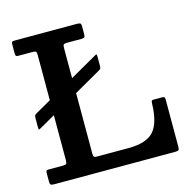

<svg xmlns="http://www.w3.org/2000/svg" viewBox="-109 -858 962 966"><g transform="rotate(-15 372.0 -375.0)"><path d="M63 -368 144 -414V-650Q144 -663.5 140.2 -667.2Q136.5 -671 122.5 -671H50Q39.5 -671 36.8 -674.2Q34 -677.5 34 -688.5V-732Q34 -743.5 37.2 -746.8Q40.5 -750 52.5 -750H375Q388 -750 392.5 -747Q397 -744 397 -731V-690Q397 -677.5 392.5 -674.2Q388 -671 376.5 -671H302.5Q290 -671 285.5 -667.8Q281 -664.5 281 -651.5V-492.5L416 -569.5Q423.5 -574 428 -576.2Q432.5 -578.5 432.5 -563V-520.5Q432.5 -507.5 430.8 -503.2Q429 -499 421 -494.5L281 -414.5V-98.5Q281 -85.5 285.2 -82.2Q289.5 -79 303 -79H464Q559 -79 596.8 -122.5Q634.5 -166 636.5 -265.5Q637 -275 638.8 -278.5Q640.5 -282 650.5 -282H688.5Q699.5 -282 703.8 -279.8Q708 -277.5 708 -267V-24Q708 -9.5 705 -4.8Q702 0 687.5 0H55.5Q43 0 38.5 -3.2Q34 -6.5 34 -20V-62.5Q34 -71.5 36 -75.2Q38 -79 47 -79H119.5Q134.5 -79 139.2 -82.5Q144 -86 144 -101V-336L66 -291.5Q58.5 -287.5 54.8 -285.8Q51 -284 51 -299V-346Q51 -357.5 53.8 -360.8Q56.5 -364 63 -368Z"/></g></svg>

Font: Besley SemiBold
Style: Regular
Weight: 600
Designer: Owen Earl
Foundry: indestructible type*
Version: Version 2.001; ttfautohint (v1.8.3)